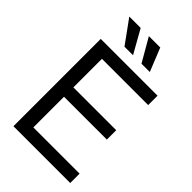

<svg xmlns="http://www.w3.org/2000/svg" viewBox="-275 -1035 1131 1131"><g transform="rotate(45 290.0 -469.5)"><path d="M72.3 0H545.4V-78.1H160.2V-333.5H517.1V-411.6H160.2V-649.4H545.4V-727.5H72.3ZM345.2 -793.9H414.6L356 -939.5H261.2ZM203.6 -793.9H274.9L192.9 -939.5H98.1Z"/></g></svg>

Font: Raveo Display Display
Style: Regular
Weight: 400
Designer: Jakub Foglar, Rasmus Andersson (Inter)
Foundry: Jakubfoglar.com
Version: Version 1.100;Glyphs 3.2.3 (3260)